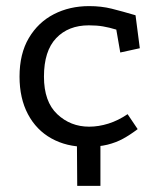

<svg xmlns="http://www.w3.org/2000/svg" viewBox="-20 -466 513 629"><path d="M233 143 232 0 309 -32V143ZM361 -369Q338 -376 317.5 -379.5Q297 -383 271 -383Q204 -383 164 -341Q124 -299 124 -215Q124 -133 167.5 -92Q211 -51 272 -51Q303 -51 335 -61Q367 -71 398 -92L431 -43Q406 -24 383 -11.5Q360 1 332 8Q304 15 262 15Q198 15 148.5 -12.5Q99 -40 71.5 -92Q44 -144 44 -215Q44 -290 74.5 -341.5Q105 -393 156.5 -419.5Q208 -446 272 -446Q312 -446 346 -437.5Q380 -429 424 -416L438 -308L374 -294Z"/></svg>

Font: Podkova VF Beta
Style: Regular
Weight: 400
Designer: Ilya Yudin
Foundry: Cyreal (www.cyreal.org)
Version: Version 2.100